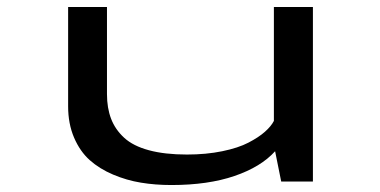

<svg xmlns="http://www.w3.org/2000/svg" viewBox="-20 -521 1090 551"><path d="M472 10Q425.5 10 384.5 3.2Q343.5 -3.5 304.5 -20Q265.5 -36.5 237.5 -61.5Q209.5 -86.5 192.5 -126.2Q175.5 -166 175.5 -216V-501H287V-251Q287 -211 298.8 -180.2Q310.5 -149.5 336.2 -125.8Q362 -102 407.5 -89.8Q453 -77.5 516.5 -77.5Q571.5 -77.5 617.8 -87Q664 -96.5 693.2 -111.8Q722.5 -127 740.2 -142.8Q758 -158.5 766 -174V-501H878V0H787L769.5 -87Q729 -42 653 -16Q577 10 472 10Z"/></svg>

Font: League Mono Extended
Style: Regular
Weight: 400
Width: 9
Designer: Tyler Finck
Foundry: The League of Moveable Type / Tyler Finck
Version: Version 2.210